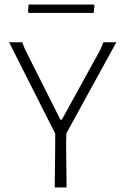

<svg xmlns="http://www.w3.org/2000/svg" viewBox="-20 -825 552 845"><path d="M391 -805 396 -801 392 -768H107L103 -773L106 -805ZM492 -639 272 -238 271 -191 273 0H221L223 -191V-237L20 -639H78L90 -608L246 -298H252L422 -607L435 -639Z"/></svg>

Font: Alegreya Sans Light
Style: Regular
Weight: 300
Designer: Juan Pablo del Peral
Foundry: Huerta Tipografica
Version: Version 2.007